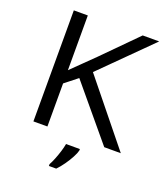

<svg xmlns="http://www.w3.org/2000/svg" viewBox="-162 -807 977 1133"><g transform="rotate(20 326.5 -240.5)"><path d="M334.5 -393.6 652.8 0H548.8L271 -333L191.9 -270.5V0H104V-697.3H191.9V-353.5Q225.1 -386.7 259.5 -419.7Q293.9 -452.6 327.6 -486.3L536.6 -697.3H640.1ZM417.5 59.6V68.4Q413.6 85.9 399.4 112.5Q385.3 139.2 365.7 167Q346.2 194.8 325.7 215.8H279.8V204.1Q289.1 188 299.6 161.9Q310.1 135.7 318.6 108.2Q327.1 80.6 330.6 59.6Z"/></g></svg>

Font: Lunasima
Style: Regular
Weight: 400
Designer: The DocRepair Project, Monotype Design Team
Foundry: Google
Version: Version 2.009